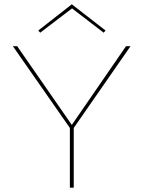

<svg xmlns="http://www.w3.org/2000/svg" viewBox="-20 -873 667 893"><path d="M167 -721 158 -731 314 -853 471 -731 462 -721 315 -834ZM323 -278V0H305V-278L40 -658H60L314 -292L566 -658H587Z"/></svg>

Font: Ysabeau SC Thin
Style: Regular
Weight: 200
Designer: Christian Thalmann (Catharsis Fonts)
Version: Version 0.003